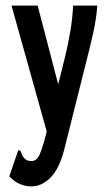

<svg xmlns="http://www.w3.org/2000/svg" viewBox="-20 -488 390 683"><path d="M92 175Q46 175 13 139L42 55L45 46L53 49Q56 56 59 64Q62 72 74 81Q82 85 92 85Q111 85 121.5 60.5Q132 36 144 -11L146 -21L21 -468H114L187 -188L212 -288Q223 -333 230.5 -378.5Q238 -424 240 -468H326Q323 -422 311.5 -370.5Q300 -319 288 -273L208 46Q190 114 159 144.5Q128 175 92 175Z"/></svg>

Font: Inconsolata ExtraCondensed ExtraBold
Style: Regular
Weight: 800
Width: 2
Monospace: yes
Designer: Raph Levien, Cyreal, Brenton Simpson
Foundry: Raph Levien, Cyreal, Google
Version: Version 3.001; ttfautohint (v1.8.2.53-6de2)